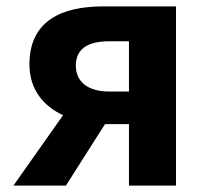

<svg xmlns="http://www.w3.org/2000/svg" viewBox="-20 -580 648 600"><path d="M22 0H186L308 -192H383V0H530V-560H302C173 -560 72 -515 72 -379C72 -299 117 -248 177 -220ZM321 -451H383V-294H321C254 -294 217 -325 217 -375C217 -427 254 -451 321 -451Z"/></svg>

Font: Noto Sans KR Bold
Style: Regular
Weight: 700
Designer: Ryoko NISHIZUKA  (kana & ideographs); Paul D. Hunt (Latin, Greek & Cyrillic); Wenlong ZHANG  (bopomofo); Sandoll Communi
Foundry: Adobe Systems Incorporated
Version: Version 1.004;PS 1.004;hotconv 1.0.82;makeotf.lib2.5.63406